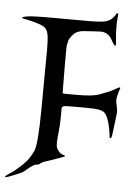

<svg xmlns="http://www.w3.org/2000/svg" viewBox="-62 -620 612 848"><g transform="rotate(5 244.0 -196.0)"><path d="M424.8 -523.9Q424.8 -483.4 428.2 -459.2Q431.6 -435.1 426.5 -435.1Q421.4 -435.1 410.6 -455.6Q399.9 -476.1 386.5 -483.9Q373 -491.7 356.2 -491.5Q339.4 -491.2 326.9 -490Q314.5 -488.8 283.4 -487.1Q252.4 -485.4 235.6 -466.1Q218.8 -446.8 217.8 -437.3Q216.8 -427.7 214.4 -422.9Q211.9 -418 212.6 -325.4Q213.4 -232.9 213.4 -219.5Q213.4 -206.1 214.4 -204.8Q215.3 -203.6 282.2 -203.9Q349.1 -204.1 376 -214.8Q402.8 -225.6 413.1 -229Q423.3 -232.4 441.4 -242.9Q459.5 -253.4 462.4 -253.4Q465.3 -253.4 465.3 -250.7Q465.3 -248 463.4 -243.9Q461.4 -239.7 456.8 -221.9Q452.1 -204.1 452.1 -196.8Q452.1 -189.5 456.1 -172.9Q460 -156.2 460 -145.8Q460 -135.3 455.3 -99.4Q450.7 -63.5 448.5 -44.9Q446.3 -26.4 441.4 -26.4Q436.5 -26.4 436.8 -33.7Q437 -41 432.1 -65.9Q427.2 -90.8 424.8 -96.9Q422.4 -103 419.9 -110.8Q417.5 -118.7 411.1 -128.9Q404.8 -139.2 391.4 -144Q377.9 -148.9 355.7 -149.9Q333.5 -150.9 302.7 -150.9Q272 -150.9 234.9 -150.4Q214.8 -150.4 214.8 -137.2Q214.8 -124 214.8 -96.4Q214.8 -68.8 211.4 -37.1Q208 -5.4 207.5 11.5Q207 28.3 209.7 35.9Q212.4 43.5 220.9 53.5Q229.5 63.5 245.1 66.4Q247.6 66.9 247.6 69.6Q247.6 72.3 238.8 75.2Q189.9 93.3 176 97.4Q162.1 101.6 155.8 104Q149.4 106.4 142.1 112.5Q134.8 118.7 127.4 118.4Q120.1 118.2 109.4 125Q98.6 131.8 86.7 142.6Q74.7 153.3 67.4 157.5Q60.1 161.6 30.3 173.6Q0.5 185.5 -2.9 185.5Q-8.3 185.5 -8.3 183.6Q-8.3 181.6 3.2 173.3Q14.6 165 18.6 163.3Q22.5 161.6 45.2 142.3Q67.9 123 82.5 106Q97.2 88.9 111.3 59.1Q125.5 29.3 126.5 -128.9L128.4 -392.1Q128.4 -435.1 125 -455.1Q121.6 -475.1 112.5 -485.1Q103.5 -495.1 75.4 -503.7Q47.4 -512.2 26.6 -516.1Q5.9 -520 5.9 -521.5Q5.9 -525.9 28.3 -530Q50.8 -534.2 157.7 -533.7L297.4 -533.2Q350.1 -533.2 371.1 -537.8Q392.1 -542.5 403.8 -554.4Q415.5 -566.4 417.5 -572.3Q419.4 -578.1 423.3 -578.1Q426.8 -578.1 427.7 -577.6Q428.7 -577.1 426.8 -560.5Q424.8 -543.9 424.8 -523.9Z"/></g></svg>

Font: Eadui
Style: Medium
Weight: 500
Designer: Peter S. Baker
Version: Version 1.1